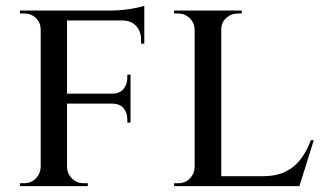

<svg xmlns="http://www.w3.org/2000/svg" viewBox="-20 -636 1107 656"><path d="M209 -600V0H119V-600ZM426 -316V-282H207V-316ZM473 -600V-566H207V-600ZM426 -284V-217H415V-228Q415 -251 402 -266.5Q389 -282 362 -282V-284ZM426 -381V-314H362V-316Q389 -316 402 -332Q415 -348 415 -370V-381ZM473 -569V-487H462V-500Q462 -529 445 -547.5Q428 -566 398 -566V-569ZM473 -616V-590L361 -600Q381 -600 403.5 -602.5Q426 -605 445 -609Q464 -613 473 -616ZM121 -64 131 0H48V-10Q48 -10 54.5 -10Q61 -10 62 -10Q86 -10 102 -26Q118 -42 119 -64ZM121 -537H119Q118 -560 102 -575Q86 -590 62 -590Q61 -590 54.5 -590Q48 -590 48 -590V-600H131ZM207 -64H209Q210 -42 226 -26Q242 -10 267 -10Q267 -10 273.5 -10Q280 -10 280 -10V0H197ZM736 -600V0H645V-600ZM993 -34 1000 0H734V-34ZM1052 -157 1003 0H844L877 -34Q924 -34 955.5 -49.5Q987 -65 1008 -93Q1029 -121 1042 -157ZM647 -64 658 0H575V-10Q575 -10 581.5 -10Q588 -10 589 -10Q613 -10 628.5 -26Q644 -42 645 -64ZM733 -536V-600H806V-590Q805 -590 799.5 -590Q794 -590 794 -590Q770 -590 753 -574.5Q736 -559 736 -536ZM647 -536H645Q644 -559 627.5 -574.5Q611 -590 587 -590Q587 -590 581 -590Q575 -590 575 -590V-600H647Z"/></svg>

Font: Cinzel Medium
Style: Regular
Weight: 500
Designer: Natanael Gama
Version: Version 2.000